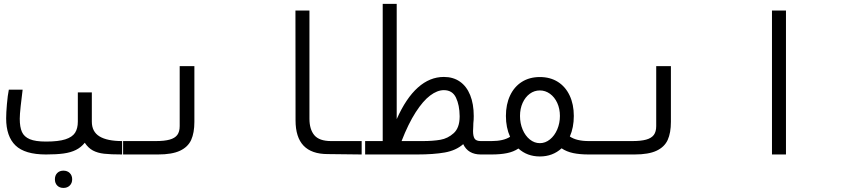

<svg xmlns="http://www.w3.org/2000/svg" viewBox="-20 -778 4240 967"><path d="M256.5 125Q256.5 105.5 268.2 93.5Q280 81.5 299.5 81.5Q319 81.5 331.2 93.5Q343.5 105.5 343.5 125Q343.5 144.5 331.2 156.5Q319 168.5 299.5 168.5Q280 168.5 268.2 156.5Q256.5 144.5 256.5 125ZM11 -182Q11 -209.5 14.8 -253.2Q18.5 -297 24.5 -326.5H94Q89 -287.5 84.2 -244Q79.5 -200.5 79.5 -180Q79.5 -138 90.5 -113.5Q101.5 -89 130 -77Q158.5 -65 211.5 -65Q274 -65 309 -76.2Q344 -87.5 358 -109.2Q372 -131 372 -165.5V-312.5H442.5V-165.5Q442.5 -114.5 481.2 -91Q520 -67.5 595 -67.5V0Q536.5 0 504 -3.8Q471.5 -7.5 448 -20Q424.5 -32.5 407 -59Q388 -35.5 362.2 -22.8Q336.5 -10 300.8 -5Q265 0 211.5 0Q105 0 58 -45.5Q11 -91 11 -182Z M600 -67.5H764Q808 -67.5 834.2 -74.8Q860.5 -82 872.8 -98.2Q885 -114.5 885 -143V-445H959V-164.5Q959 -109 942.8 -73.2Q926.5 -37.5 886.5 -18.8Q846.5 0 775.5 0H600Z M1468.5 -172 1468 -725H1538.5V-180Q1538.5 -126.5 1563.2 -97Q1588 -67.5 1648 -67.5H1801.5V0L1630.5 -2Q1549.5 -2 1509 -44.2Q1468.5 -86.5 1468.5 -172Z M1819 -67.5H1907.5V-758.5H1978V-178Q2025 -284 2084.8 -337.2Q2144.5 -390.5 2215.5 -390.5Q2262.5 -390.5 2296.2 -367Q2330 -343.5 2348 -299Q2366 -254.5 2366 -193.5Q2366 -173 2364 -157.5L2363.5 -140.5L2362.5 -118Q2362.5 -91.5 2370.5 -79.5Q2378.5 -67.5 2401.5 -67.5V0Q2337.5 0 2313 -52Q2276.5 -20 2220 -10Q2163.5 0 2080.5 0H1819ZM2295 -189.5V-193.5Q2294.5 -248.5 2276.5 -286.2Q2258.5 -324 2215.5 -324Q2182.5 -324 2146.5 -297Q2110.5 -270 2073.5 -212.5Q2036.5 -155 2002.5 -67.5H2109Q2160 -67.5 2197.8 -74Q2235.5 -80.5 2265 -107.2Q2294.5 -134 2295 -189.5Z M2591 -30Q2566.5 -13.5 2533.5 -6.8Q2500.5 0 2455.5 0H2399V-67.5H2455.5Q2515.5 -67.5 2549 -89Q2528 -135.5 2528 -194Q2528 -252.5 2549 -297Q2570 -341.5 2608.5 -365.8Q2647 -390 2699 -390Q2751 -390 2789.5 -365.8Q2828 -341.5 2849 -297Q2870 -252.5 2870 -194Q2870 -136 2850 -90.5Q2883.5 -67.5 2945.5 -67.5H3002V0H2945.5Q2900 0 2866.8 -7Q2833.5 -14 2808.5 -31Q2763.5 10 2699 10Q2635 10 2591 -30ZM2800 -194Q2800 -230.5 2786.5 -259.8Q2773 -289 2749.8 -305.8Q2726.5 -322.5 2699 -322.5Q2671 -322.5 2648.2 -305.8Q2625.5 -289 2612.2 -259.8Q2599 -230.5 2599 -194Q2599 -157 2612.2 -125.5Q2625.5 -94 2648.5 -75.5Q2671.5 -57 2699 -57Q2726.5 -57 2749.8 -75.8Q2773 -94.5 2786.5 -126Q2800 -157.5 2800 -194Z M3000 -67.5H3164Q3208 -67.5 3234.2 -74.8Q3260.5 -82 3272.8 -98.2Q3285 -114.5 3285 -143V-445H3359V-164.5Q3359 -109 3342.8 -73.2Q3326.5 -37.5 3286.5 -18.8Q3246.5 0 3175.5 0H3000Z M3938.5 -725V0H3868V-725Z"/></svg>

Font: JuliaMono Light
Style: Regular
Weight: 300
Monospace: yes
Designer: cormullion
Foundry: corm
Version: Version 0.054; ttfautohint (v1.8.4)